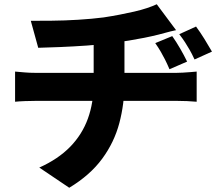

<svg xmlns="http://www.w3.org/2000/svg" viewBox="-20 -810 1040 904"><path d="M791 -640Q810 -613 828.5 -581Q847 -549 861 -520L778 -484Q766 -512 756.5 -530.5Q747 -549 737 -566.5Q727 -584 711 -607ZM903 -685Q923 -658 942.5 -626.5Q962 -595 978 -567L896 -530Q883 -558 872.5 -576Q862 -594 851.5 -610.5Q841 -627 824 -649ZM125 -712Q164 -712 223.5 -712.5Q283 -713 348 -717Q413 -721 468 -728Q507 -734 543.5 -741Q580 -748 612.5 -755.5Q645 -763 672 -772Q699 -781 718 -790L809 -668Q781 -662 760 -656Q739 -650 726 -647Q694 -639 659 -632Q624 -625 587 -619Q550 -613 511 -608Q454 -600 389 -595.5Q324 -591 263.5 -588.5Q203 -586 160 -585ZM165 -21Q254 -61 310.5 -119Q367 -177 394 -252Q421 -327 421 -418Q421 -418 421 -438.5Q421 -459 421 -503Q421 -547 421 -619L566 -634Q566 -608 566 -578.5Q566 -549 566 -521Q566 -493 566 -470.5Q566 -448 566 -434Q566 -420 566 -420Q566 -322 542 -231Q518 -140 461 -62.5Q404 15 306 74ZM51 -473Q73 -471 97 -469Q121 -467 145 -467Q158 -467 197 -467Q236 -467 292 -467Q348 -467 412 -467Q476 -467 540 -467Q604 -467 660.5 -467Q717 -467 757 -467Q797 -467 812 -467Q823 -467 841 -468Q859 -469 877 -470.5Q895 -472 906 -473V-331Q885 -333 860.5 -334Q836 -335 815 -335Q801 -335 761 -335Q721 -335 664.5 -335Q608 -335 543.5 -335Q479 -335 414 -335Q349 -335 292.5 -335Q236 -335 197 -335Q158 -335 146 -335Q124 -335 97.5 -334Q71 -333 51 -331Z"/></svg>

Font: Noto Sans JP ExtraBold
Style: Regular
Weight: 800
Designer: Ryoko NISHIZUKA  (kana, bopomofo & ideographs); Paul D. Hunt (Latin, Greek & Cyrillic); Sandoll Communications , Soo-you
Foundry: Adobe
Version: Version 2.004-H2;hotconv 1.0.118;makeotfexe 2.5.65603